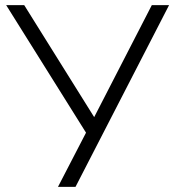

<svg xmlns="http://www.w3.org/2000/svg" viewBox="-20 -725 676 745"><path d="M205 0 322 -226V-197L4 -705H74L352 -260H340L569 -705H636L273 0Z"/></svg>

Font: Nunito Sans 11pt Light
Style: Regular
Weight: 300
Version: Version 3.101;gftools[0.9.27]